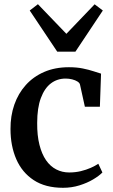

<svg xmlns="http://www.w3.org/2000/svg" viewBox="-20 -883 538 914"><path d="M280 11Q196 11 140.5 -25.5Q85 -62 57.5 -125.2Q30 -188.5 30 -268.5Q29.5 -331 48.2 -384.8Q67 -438.5 102.8 -478.2Q138.5 -518 190.2 -540.5Q242 -563 308 -563Q345 -563 374.2 -557Q403.5 -551 425.2 -543.8Q447 -536.5 461 -532.5L455.5 -375H384L361 -479.5Q359.5 -488 349 -494.8Q338.5 -501.5 323.5 -505.2Q308.5 -509 292.5 -509Q252.5 -509 222.2 -486Q192 -463 174.5 -416.2Q157 -369.5 157 -297.5Q156.5 -238 167.8 -193.8Q179 -149.5 199.2 -120.2Q219.5 -91 247.8 -76.5Q276 -62 309 -62Q338.5 -62 364.5 -68.2Q390.5 -74.5 412 -84Q433.5 -93.5 448 -103.5L467.5 -62Q452 -46 423.5 -29Q395 -12 358 -0.5Q321 11 280 11ZM252.5 -637 121.5 -833 160.5 -863 296 -722 430.5 -862.5 469.5 -833 339 -637Z"/></svg>

Font: Merriweather 36pt SemiBold
Style: Regular
Weight: 600
Version: Version 2.100